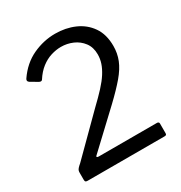

<svg xmlns="http://www.w3.org/2000/svg" viewBox="-175 -879 949 1005"><g transform="rotate(-30 299.5 -376.0)"><path d="M289 -311Q331 -351 360 -382.5Q389 -414 406.5 -441.5Q424 -469 432.5 -494.5Q441 -520 441 -547Q441 -590 419 -619Q397 -648 363.5 -662.5Q330 -677 293 -677Q264 -677 233 -667.5Q202 -658 173.5 -636Q145 -614 122 -578Q120 -574 114.5 -573Q109 -572 102 -576L58 -602Q51 -607 50.5 -612.5Q50 -618 54 -624Q100 -691 165.5 -721.5Q231 -752 301 -752Q364 -752 417 -729Q470 -706 502 -660Q534 -614 534 -544Q534 -500 518.5 -461Q503 -422 467.5 -380Q432 -338 373 -282L172 -93Q166 -89 167.5 -85Q169 -81 178 -81H529Q542 -81 542 -70V-12Q542 -6 539.5 -3Q537 0 529 0H65Q56 0 52.5 -3Q49 -6 49 -16V-57Q49 -64 50.5 -69.5Q52 -75 58 -82Q64 -89 76 -99Z"/></g></svg>

Font: Libre Franklin Thin
Style: Regular
Weight: 400
Version: Version 3.000